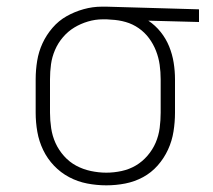

<svg xmlns="http://www.w3.org/2000/svg" viewBox="-20 -548 640 576"><path d="M299 8Q270 8 241.5 2.5Q213 -3 187.5 -16.5Q162 -30 142 -51Q122 -72 109.5 -98Q97 -124 92 -152.5Q87 -181 87 -210V-310Q87 -338 91.5 -365.5Q96 -393 107.5 -418Q119 -443 137.5 -464.5Q156 -486 180 -499.5Q204 -513 231 -520.5Q258 -528 285 -528Q289 -528 292.5 -528Q296 -528 300 -528L577 -520V-482L425 -486Q446 -472 462 -452Q478 -432 487.5 -408.5Q497 -385 501 -360Q505 -335 505 -310V-210Q505 -182 500.5 -153.5Q496 -125 484 -99Q472 -73 453 -51.5Q434 -30 409 -16.5Q384 -3 356 2.5Q328 8 299 8ZM299 -30Q322 -30 345 -35Q368 -40 387.5 -51.5Q407 -63 422.5 -81Q438 -99 447 -120Q456 -141 459 -164Q462 -187 462 -210V-310Q462 -332 459 -353.5Q456 -375 448 -395.5Q440 -416 427 -433.5Q414 -451 396 -463.5Q378 -476 357 -482Q336 -488 314 -489L300 -490Q297 -490 294 -490Q291 -490 288 -490Q266 -490 244 -483.5Q222 -477 203 -465.5Q184 -454 169 -436.5Q154 -419 145 -398Q136 -377 133 -355Q130 -333 130 -310V-210Q130 -187 133.5 -163.5Q137 -140 146.5 -119Q156 -98 172 -80Q188 -62 208.5 -51Q229 -40 252.5 -35Q276 -30 299 -30Z"/></svg>

Font: Iosevka SS04 XLt Ex
Style: Regular
Weight: 200
Width: 7
Monospace: yes
Designer: Belleve Invis
Foundry: Belleve Invis
Version: Version 19.0.0; ttfautohint (v1.8.4)